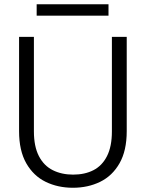

<svg xmlns="http://www.w3.org/2000/svg" viewBox="-20 -874 688 906"><path d="M324 12Q253 12 195.5 -16Q138 -44 104 -103.5Q70 -163 70 -255V-700H140V-254Q140 -183 163.5 -137.5Q187 -92 229 -71Q271 -50 325 -50Q380 -50 421 -71Q462 -92 485 -137.5Q508 -183 508 -254V-700H578V-255Q578 -163 544 -103.5Q510 -44 452.5 -16Q395 12 324 12ZM153 -800V-854H492V-800Z"/></svg>

Font: DM Sans 24pt Light
Style: Regular
Weight: 300
Designer: Colophon Foundry, Jonny Pinhorn
Foundry: Colophon Foundry
Version: Version 4.004;gftools[0.9.30]